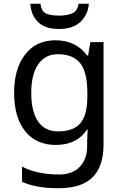

<svg xmlns="http://www.w3.org/2000/svg" viewBox="-20 -760 655 1020"><path d="M275 -546Q328 -546 370.5 -526Q413 -506 443 -465H448L460 -536H530V9Q530 124 471.5 182Q413 240 290 240Q172 240 97 206V125Q176 167 295 167Q364 167 403.5 126.5Q443 86 443 16V-5Q443 -17 444 -39.5Q445 -62 446 -71H442Q388 10 276 10Q172 10 113.5 -63Q55 -136 55 -267Q55 -395 113.5 -470.5Q172 -546 275 -546ZM287 -472Q220 -472 183 -418.5Q146 -365 146 -266Q146 -167 182.5 -114.5Q219 -62 289 -62Q370 -62 407 -105.5Q444 -149 444 -246V-267Q444 -377 406 -424.5Q368 -472 287 -472ZM452 -740Q447 -680 406.5 -643Q366 -606 294 -606Q220 -606 182.5 -642.5Q145 -679 141 -740H195Q200 -699 225 -688Q250 -677 296 -677Q335 -677 363.5 -689Q392 -701 397 -740Z"/></svg>

Font: Noto Sans Medefaidrin
Style: Regular
Weight: 400
Designer: Dalton Maag Ltd
Foundry: Dalton Maag Ltd
Version: Version 1.002; ttfautohint (v1.8.4.7-5d5b)